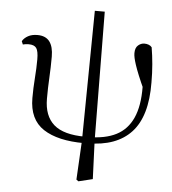

<svg xmlns="http://www.w3.org/2000/svg" viewBox="-59 -732 898 1002"><g transform="rotate(5 390.0 -231.0)"><path d="M389 216 378 208 389 5 397 -678H449L455 -4L463 198ZM402 15Q263 15 187.5 -34.5Q112 -84 112 -196Q112 -249 116 -301.5Q120 -354 120 -399Q120 -442 109 -458Q98 -474 68 -474Q60 -474 52.5 -473Q45 -472 38 -470L31 -487Q41 -504 61 -515Q81 -526 110 -526Q153 -526 173.5 -499Q194 -472 194 -420Q194 -364 191 -310.5Q188 -257 188 -199Q188 -109 239.5 -64Q291 -19 404 -19ZM419 14 421 -19Q509 -19 566.5 -48.5Q624 -78 652.5 -141Q681 -204 680 -303Q680 -326 678 -349Q676 -372 673 -404L698 -402L690 -282Q668 -330 655 -362Q642 -394 635 -415.5Q628 -437 625 -451Q622 -465 622 -476Q622 -504 637 -517Q652 -530 670 -530Q682 -530 692.5 -526Q703 -522 709 -514Q716 -473 720 -427Q724 -381 724 -331Q726 -154 648.5 -70Q571 14 419 14Z"/></g></svg>

Font: Noto Serif TC
Style: Regular
Weight: 400
Designer: Ryoko NISHIZUKA  (kana & ideographs); Frank Grießhammer (Latin, Greek & Cyrillic); Wenlong ZHANG  (bopomofo); Sandoll Co
Foundry: Adobe
Version: Version 2.003-H1;hotconv 1.1.1;makeotfexe 2.6.0